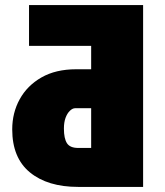

<svg xmlns="http://www.w3.org/2000/svg" viewBox="-20 -734 648 754"><path d="M287 0Q167 0 97.5 -57Q28 -114 28 -226Q28 -291 57.5 -344.5Q87 -398 143 -430Q199 -462 279 -462H338V-554H94V-714H542V0ZM287 -153H338V-309H275Q265 -309 254.5 -299Q244 -289 237.5 -271.5Q231 -254 231 -229Q231 -190 243 -171.5Q255 -153 287 -153Z"/></svg>

Font: Noto Sans Display Black
Style: Regular
Weight: 900
Designer: Monotype Design Team
Foundry: Monotype Imaging Inc.
Version: Version 2.003